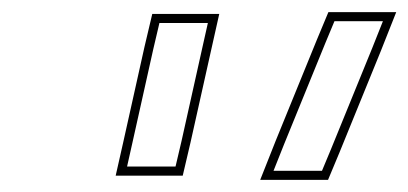

<svg xmlns="http://www.w3.org/2000/svg" viewBox="-20 -778 674 317"><path d="M517.2 -707 532.2 -743H612.2L594.7 -699L526.6 -532L511.6 -496H431.6L449.1 -540ZM233.1 -697 243.2 -740H323.2L314.9 -703L279.9 -546L269.8 -503H189.8L198.1 -540ZM503.3 -712.7 435.2 -545.6 409.6 -481H521.6L540.5 -526.3L608.6 -693.4L634.2 -758H522.2ZM218.5 -700.4 183.5 -543.3 171 -488H281.7L294.5 -542.6L329.6 -699.7L342 -755H231.4Z"/></svg>

Font: Nordica Plus
Style: NordicaClassicLightOblOl
Weight: 300
Version: Version 1.01